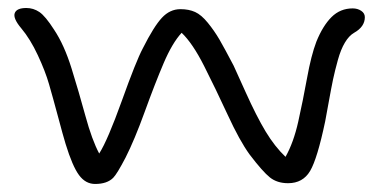

<svg xmlns="http://www.w3.org/2000/svg" viewBox="-20 -478 947 480"><path d="M217.8 -18.1Q193.8 -18.1 177.5 -40.3Q161.1 -62.5 144 -118.2Q137.7 -138.7 124.8 -187.3Q111.8 -235.8 102.5 -267.8Q93.3 -299.8 74.5 -340.1Q55.7 -380.4 33.2 -407.2Q12.2 -432.1 16.8 -445.1Q21.5 -458 45.9 -458Q63.5 -458 78.4 -448Q93.3 -438 115.2 -403.8Q140.6 -365.7 158.9 -306.9Q177.2 -248 193.6 -188Q210 -127.9 228 -94.2Q249 -127 284.7 -226.3Q320.3 -325.7 336.9 -356.9Q364.7 -412.1 384.8 -433.6Q404.8 -455.1 431.2 -455.1Q452.1 -455.1 467.8 -448Q483.4 -440.9 499.5 -421.1Q515.6 -401.4 528.6 -379.2Q541.5 -356.9 564 -314Q567.4 -307.1 594.2 -247.3Q621.1 -187.5 644 -149.4Q667 -111.3 693.8 -85.9Q713.9 -121.6 725.6 -173.8Q737.3 -226.1 747.6 -282.7Q757.8 -339.4 771 -374Q787.1 -413.6 808.8 -435.3Q830.6 -457 861.8 -457Q874 -457 883.1 -450.9Q892.1 -444.8 892.1 -435.1Q892.1 -411.1 865.2 -396Q852.5 -388.7 842.3 -371.6Q832 -354.5 824.7 -328.1Q817.4 -301.8 812.7 -279.8Q808.1 -257.8 802 -223.9Q795.9 -189.9 793 -174.8Q773.4 -81.5 755.4 -50.8Q737.3 -20 700.2 -20Q672.9 -20 654.8 -34.4Q636.7 -48.8 604 -91.8Q579.1 -126 549.1 -191.2Q519 -256.3 490.2 -313.2Q461.4 -370.1 434.1 -396Q410.6 -370.6 388.9 -319.6Q367.2 -268.6 341.8 -198.5Q316.4 -128.4 293.9 -84Q272.5 -43 263.2 -33.7Q248 -18.1 217.8 -18.1Z"/></svg>

Font: Shantell Sans Irregular
Style: Regular
Weight: 300
Designer: Stephen Nixon, Anya Danilova, Shantell Martin
Foundry: Arrow Type
Version: Version 1.006;[9816181b4]